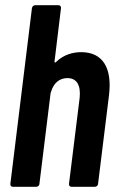

<svg xmlns="http://www.w3.org/2000/svg" viewBox="-20 -720 454 740"><path d="M293 -519C262 -519 226 -510 197 -482C194 -478 190 -478 190 -482L215 -688C216 -695 212 -700 205 -700H116C109 -700 104 -695 103 -688L20 -12C19 -5 23 0 30 0H119C126 0 132 -5 132 -12L175 -361C176 -363 176 -365 177 -367C187 -400 209 -419 240 -419C276 -419 292 -391 287 -343L246 -12C245 -5 249 0 256 0H345C352 0 358 -5 358 -12L400 -352C413 -457 377 -519 293 -519Z"/></svg>

Font: Barlow Condensed SemiBold
Style: Italic
Weight: 600
Width: 3
Italic angle: -7°
Designer: Jeremy Tribby
Foundry: Tribby Type
Version: Version 1.422;hotconv 1.0.109;makeotfexe 2.5.65596